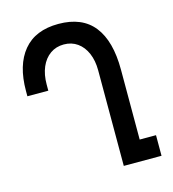

<svg xmlns="http://www.w3.org/2000/svg" viewBox="-109 -820 817 909"><g transform="rotate(-15 300.0 -365.0)"><path d="M259.5 -629Q221.5 -629 192.8 -608.8Q164 -588.5 148.2 -551.8Q132.5 -515 132.5 -466.5V-436.5H30V-462.5Q30 -589 88.2 -659.2Q146.5 -729.5 260 -729.5Q376 -729.5 433.2 -656.8Q490.5 -584 490.5 -444V-101H570.5V0H385.5V-468.5Q385.5 -516 370 -552.2Q354.5 -588.5 326 -608.8Q297.5 -629 259.5 -629Z"/></g></svg>

Font: JuliaMono Medium
Style: Regular
Weight: 500
Monospace: yes
Designer: cormullion
Foundry: corm
Version: Version 0.054; ttfautohint (v1.8.4)